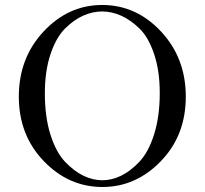

<svg xmlns="http://www.w3.org/2000/svg" viewBox="-20 -725 818 767"><path d="M388.2 -705.1Q524.4 -705.1 623.3 -599.1Q722.2 -493.2 722.2 -338.9Q722.2 -184.1 622.6 -81.1Q522.9 22 389.2 22Q254.4 22 154.8 -81.5Q55.2 -185.1 55.2 -339.1Q55.2 -493.2 154.1 -599.1Q252.9 -705.1 388.2 -705.1ZM159.2 -352.1Q159.2 -257.8 181.6 -187Q204.1 -116.2 240 -78.6Q275.9 -41 313.5 -22.9Q351.1 -4.9 389.2 -4.9Q426.3 -4.9 463.6 -22.9Q501 -41 537.1 -79.1Q573.2 -117.2 595.7 -188.5Q618.2 -259.8 618.2 -354Q618.2 -441.9 595.7 -509Q573.2 -576.2 537.1 -611.1Q501 -646 463.4 -662.6Q425.8 -679.2 387.9 -679.2Q350.1 -679.2 312.5 -662.6Q274.9 -646 239.5 -610.6Q204.1 -575.2 181.6 -508.1Q159.2 -440.9 159.2 -352.1Z"/></svg>

Font: CMU Serif Upright Italic
Style: UprightItalic
Weight: 500
Version: Version 0.7.0